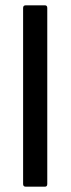

<svg xmlns="http://www.w3.org/2000/svg" viewBox="-20 -703 266 723"><path d="M77 0Q67 0 67 -10V-673Q67 -683 77 -683H149Q158 -683 158 -673V-10Q158 0 149 0Z"/></svg>

Font: Sofia Sans Semi Condensed Medium
Style: Regular
Weight: 500
Designer: Botio Nikoltchev, Ani Petrova
Foundry: lettersoup
Version: Version 4.100